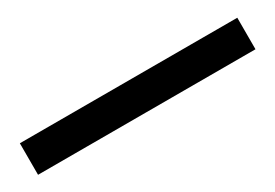

<svg xmlns="http://www.w3.org/2000/svg" viewBox="-11 -84 522 364"><g transform="rotate(-30 250.0 98.5)"><path d="M12 133H488V64H12Z"/></g></svg>

Font: DAIFUKU Sans Semibold
Style: Regular
Weight: 600
Designer: Original font ‘Source Sans 3’ : Paul D. Hunt
Foundry: Daifuku
Version: Version 1.000